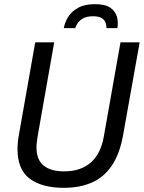

<svg xmlns="http://www.w3.org/2000/svg" viewBox="-20 -889 690 921"><path d="M286 12Q182 12 123 -31.5Q64 -75 64 -174Q64 -190 66 -210Q68 -230 72 -250L149 -686H240L161 -238Q159 -225 157 -210Q155 -195 155 -183Q155 -123 189 -95Q223 -67 288 -67Q366 -67 414.5 -108.5Q463 -150 478 -234L558 -686H650L571 -244Q555 -152 517 -95.5Q479 -39 421 -13.5Q363 12 286 12ZM286 -754Q291 -782 307 -808Q323 -834 354.5 -851.5Q386 -869 435 -869Q486 -869 510 -851.5Q534 -834 541 -808Q548 -782 543 -754H491Q491 -766 487 -779Q483 -792 469 -801.5Q455 -811 426 -811Q398 -811 380 -801.5Q362 -792 353 -778.5Q344 -765 341 -754Z"/></svg>

Font: Archivo SemiCondensed
Style: Italic
Weight: 400
Width: 4
Italic angle: -10°
Designer: Hector Gatti
Foundry: Omnibus-Type
Version: Version 2.001